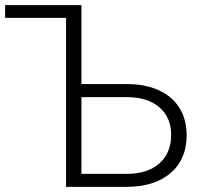

<svg xmlns="http://www.w3.org/2000/svg" viewBox="-25 -731 819 751"><path d="M-4.9 -710.9H293.5V-402.3H469.7Q542.5 -402.3 595.7 -378.2Q648.9 -354 677 -308.8Q705.1 -263.7 705.1 -202.1Q705.1 -107.9 642.1 -54Q579.1 0 467.8 0H233.4V-661.1H-4.9ZM293.5 -351.1V-50.8H469.2Q551.8 -50.8 598.1 -91.6Q644.5 -132.3 644.5 -203.1Q644.5 -270.5 599.6 -310.3Q554.7 -350.1 473.6 -351.1Z"/></svg>

Font: Roboto Light
Style: Regular
Weight: 300
Designer: Google
Version: Version 2.134; 2016; ttfautohint (v1.6)